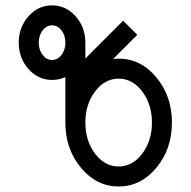

<svg xmlns="http://www.w3.org/2000/svg" viewBox="-20 -674 699 704"><path d="M415 -63.5Q465.8 -63.5 501.5 -110.6Q537.1 -157.7 537.1 -224.6Q537.1 -291.5 501.5 -338.6Q465.8 -385.7 415 -385.7Q364.3 -385.7 328.6 -338.6Q293 -291.5 293 -224.6Q293 -157.7 328.6 -110.6Q364.3 -63.5 415 -63.5ZM170.9 -454.1Q191.4 -454.1 205.6 -472.7Q219.7 -491.2 219.7 -517.6Q219.7 -543.9 205.6 -562.5Q191.4 -581.1 170.9 -581.1Q150.4 -581.1 136.2 -562.5Q122.1 -543.9 122.1 -517.6Q122.1 -491.2 136.2 -472.7Q150.4 -454.1 170.9 -454.1ZM415 9.8Q334 9.8 276.9 -58.8Q219.7 -127.4 219.7 -224.6V-391.6Q197.3 -380.9 170.9 -380.9Q120.1 -380.9 84.5 -420.9Q48.8 -460.9 48.8 -517.6Q48.8 -574.2 84.5 -614.3Q120.1 -654.3 170.9 -654.3Q221.7 -654.3 257.3 -614.3Q293 -574.2 293 -517.6V-459.5L431.6 -598.1L483.4 -546.4L395 -458Q404.8 -459 415 -459Q496.1 -459 553.2 -390.4Q610.4 -321.8 610.4 -224.6Q610.4 -127.4 553.2 -58.8Q496.1 9.8 415 9.8Z"/></svg>

Font: Catrinity
Style: Regular
Weight: 400
Designer: Alexander Lange
Foundry: High-Logic / Made with FontCreator
Version: Version 2.090;May 20, 2024;FontCreator 15.0.0.2974 64-bit